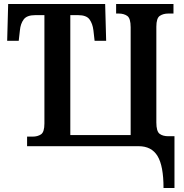

<svg xmlns="http://www.w3.org/2000/svg" viewBox="-20 -734 926 964"><path d="M801 210Q801 99 771 49.5Q741 0 676 0H116V-48H143Q169 -48 186 -59.5Q203 -71 203 -114V-658H157Q115 -658 99 -636.5Q83 -615 80 -582L74 -529H16L21 -714H508L513 -529H455L449 -582Q445 -615 429.5 -636.5Q414 -658 372 -658H333V-56H636V-597Q636 -642 619 -654Q602 -666 576 -666H563V-714H851V-666H825Q800 -666 782.5 -654.5Q765 -643 765 -600V-119Q765 -75 781 -62.5Q797 -50 825 -50H856V210Z"/></svg>

Font: Noto Serif SemiCondensed SemiBold
Style: Regular
Weight: 600
Width: 4
Designer: Monotype Design Team
Foundry: Monotype Imaging Inc.
Version: Version 2.013; ttfautohint (v1.8.4.7-5d5b)